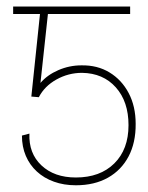

<svg xmlns="http://www.w3.org/2000/svg" viewBox="-20 -548 446 577"><path d="M96.7 -255.9 74.2 -257.8 102.5 -528.3H371.1V-505.9H124L101.6 -298.8Q122.1 -322.8 155.3 -337.2Q188.5 -351.6 224.6 -351.6Q272.5 -352.5 309.1 -330.3Q345.7 -308.1 366.7 -268.3Q387.7 -228.5 387.7 -175.8Q388.2 -119.6 366.5 -78.1Q344.7 -36.6 304.2 -13.9Q263.7 8.8 208 8.8Q171.9 8.8 142.1 -2Q112.3 -12.7 90.8 -32.5Q69.3 -52.2 57.6 -79.6Q45.9 -106.9 45.9 -140.6L68.4 -146.5Q65.9 -87.4 104.5 -51Q143.1 -14.6 208 -14.6Q280.8 -14.6 323.5 -56.9Q366.2 -99.1 366.2 -171.9Q366.2 -242.7 328.1 -285.4Q290 -328.1 226.6 -329.1Q185.5 -329.1 149.7 -309.1Q113.8 -289.1 96.7 -255.9ZM140.6 -528.3V-505.9H19.5V-528.3Z"/></svg>

Font: Inter Thin
Style: Regular
Weight: 250
Designer: Rasmus Andersson
Foundry: rsms
Version: Version 4.001;git-66647c0bb